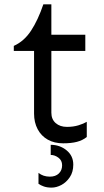

<svg xmlns="http://www.w3.org/2000/svg" viewBox="-20 -649 480 889"><path d="M272.5 14.6Q231.4 14.6 201.2 -2.4Q170.9 -19.5 154.3 -50.8Q137.7 -82 137.7 -123V-413.1H43.9V-436.5Q91.8 -458 124 -507.3Q156.2 -556.6 180.7 -628.9H217.8V-488.3H375V-413.1H217.8V-127Q217.8 -96.7 237.8 -79.1Q257.8 -61.5 290 -61.5Q319.3 -61.5 343.3 -68.8Q367.2 -76.2 381.8 -85V-14.6Q362.3 1 335.9 7.8Q309.6 14.6 272.5 14.6ZM218.8 219.7Q198.2 219.7 183.1 214.4Q168 209 158.2 202.1V151.4Q179.7 168.9 210.9 168.9Q237.3 168.9 252.4 154.3Q267.6 139.6 267.6 116.2Q267.6 93.8 250.5 81.1Q233.4 68.4 214.8 68.4V21.5Q256.8 21.5 288.1 46.9Q319.3 72.3 319.3 113.3Q319.3 147.5 303.2 171.4Q287.1 195.3 264.2 207.5Q241.2 219.7 218.8 219.7Z"/></svg>

Font: Sen
Style: Regular
Weight: 400
Designer: Kosal Sen, Philatype
Foundry: Philatype
Version: Version 2.000;gftools[0.9.31]